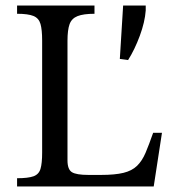

<svg xmlns="http://www.w3.org/2000/svg" viewBox="-20 -677 625 697"><path d="M538 0H42V-30Q82 -30 101.5 -37Q121 -44 127 -64Q133 -84 133 -123V-530Q133 -569 127 -590Q121 -611 101.5 -619Q82 -627 42 -627V-657H323V-627Q283 -627 261.5 -618.5Q240 -610 232.5 -589Q225 -568 225 -529V-95Q225 -62 241 -52Q257 -42 301 -42H347Q397 -42 428 -49.5Q459 -57 477.5 -75Q496 -93 508.5 -122.5Q521 -152 536 -195H568ZM445 -459 415 -463 427 -657H509V-639Q506 -597 487.5 -547Q469 -497 445 -459Z"/></svg>

Font: STIX Two Text
Style: Regular
Weight: 400
Designer: Ross Mills, John Hudson & Paul Hanslow, Tiro Typeworks Ltd; with prior portions MicroPress Inc., and Coen Hoffman.
Foundry: Tiro Typeworks Ltd
Version: Version 2.13 b171